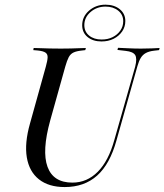

<svg xmlns="http://www.w3.org/2000/svg" viewBox="-20 -772 688 804"><path d="M250.8 11.3Q183.9 11.3 143.1 -21Q102.4 -53.2 92.3 -112.9Q82.3 -172.6 105.6 -254.8L171.8 -492.7Q179 -518.5 179.4 -531.9Q179.8 -545.2 170.6 -551.6Q161.3 -558.1 138.7 -560.5L119.4 -562.1L121 -571Q133.1 -571 150.4 -570.2Q167.7 -569.4 188.7 -569Q209.7 -568.5 234.7 -568.5H233.9H234.7Q257.3 -568.5 277 -569Q296.8 -569.4 312.5 -570.2Q328.2 -571 339.5 -571L337.1 -562.1L323.4 -560.5Q300 -558.1 287.5 -552Q275 -546 267.7 -532.3Q260.5 -518.5 253.2 -492.7L190.3 -267.7Q154.8 -139.5 179 -73.4Q203.2 -7.3 283.1 -7.3Q344.4 -7.3 389.5 -52.8Q434.7 -98.4 458.9 -186.3L546 -492.7Q554.8 -527.4 546 -541.5Q537.1 -555.6 506.5 -558.9L471.8 -562.9L474.2 -571.8Q491.9 -571 518.1 -569.8Q544.4 -568.5 570.2 -568.5Q596 -568.5 615.7 -569.4Q635.5 -570.2 648.4 -571L646 -562.1L625 -559.7Q604 -557.3 590.7 -550Q577.4 -542.7 569.4 -529.4Q561.3 -516.1 554.8 -492.7L467.7 -183.9Q440.3 -84.7 386.7 -36.7Q333.1 11.3 250.8 11.3ZM404.8 -598.4Q369.4 -598.4 346.8 -616.9Q324.2 -635.5 324.2 -666.1Q324.2 -702.4 352.8 -727.4Q381.5 -752.4 421.8 -752.4Q458.1 -752.4 481.5 -733.5Q504.8 -714.5 504.8 -683.9Q504.8 -659.7 491.5 -640.3Q478.2 -621 456 -609.7Q433.9 -598.4 404.8 -598.4ZM405.6 -606.5Q431.5 -606.5 451.6 -616.5Q471.8 -626.6 483.9 -644Q496 -661.3 496 -683.1Q496 -710.5 475 -727.4Q454 -744.4 421.8 -744.4Q385.5 -744.4 359.3 -721.8Q333.1 -699.2 333.1 -666.9Q333.1 -639.5 353.2 -623Q373.4 -606.5 405.6 -606.5Z"/></svg>

Font: Playfair 144pt SemiCondensed
Style: Italic
Weight: 400
Width: 4
Italic angle: -15.6°
Designer: Claus Eggers Sørensen
Foundry: Claus Eggers Sørensen
Version: Version 2.203